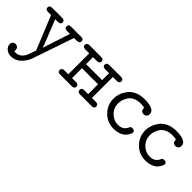

<svg xmlns="http://www.w3.org/2000/svg" viewBox="38 -1102 1991 1991"><g transform="rotate(45 1034.0 -106.0)"><path d="M20 146Q20 126 32 114Q43.9 102.1 64 102.1Q82 102.1 94.5 114Q106.9 126 106.9 146Q106.9 150.9 106 156Q105 161.1 105 162.1Q105 167 120.1 167Q207 167 238.8 62Q258.8 4.9 261.2 0L109.9 -370.1H68.8Q27.8 -370.1 27.8 -400.9Q27.8 -430.7 68.8 -431.2H209Q221.2 -431.2 227.5 -430.2Q233.9 -429.2 241.5 -421.6Q249 -414.1 249 -399.9Q249 -370.1 209 -370.1H170.9L266.1 -131.8Q282.2 -89.8 289.1 -68.8L387.2 -370.1H346.2Q306.2 -370.1 306.2 -399.9Q306.2 -414.1 313.5 -421.6Q320.8 -429.2 327.4 -430.2Q334 -431.2 346.2 -431.2H486.8Q499 -431.2 505.6 -430.2Q512.2 -429.2 519.5 -421.6Q526.9 -414.1 526.9 -399.9Q526.9 -370.1 486.8 -370.1H446.8L292 83Q272.9 138.2 227.1 183.1Q181.2 228 118.2 228Q76.2 228 48.1 203.6Q20 179.2 20 146Z M612.8 -62H670.9V-369.1H613.8Q575.7 -369.1 575.7 -398.9Q575.7 -429.7 612.8 -430.2H785.6Q821.8 -430.2 821.8 -399.9Q821.8 -369.1 784.7 -369.1H726.6V-267.1H961.9V-369.1H904.8Q866.7 -369.1 866.7 -398.9Q866.7 -429.7 903.8 -430.2H1076.7Q1112.8 -430.2 1112.8 -399.9Q1112.8 -369.1 1075.7 -369.1H1017.6V-62H1075.7Q1112.8 -62 1112.8 -31Q1112.8 0 1076.7 0H903.8Q867.7 0 867.7 -30.8Q867.7 -49.8 882.8 -58.1Q889.6 -62 910.6 -62H961.9V-207H726.6V-62H783.7Q821.8 -62 821.8 -31Q821.8 0 784.7 0H611.8Q575.7 0 575.7 -31Q575.7 -62 612.8 -62Z M1180.2 -215.8Q1180.2 -252 1192.6 -288.6Q1205.1 -325.2 1231.2 -360.6Q1257.3 -396 1304.2 -418Q1351.1 -439.9 1412.1 -439.9Q1561 -439.9 1561 -367.2Q1561 -346.2 1548.1 -333.5Q1535.2 -320.8 1516.1 -320.8Q1473.1 -320.8 1472.2 -370.1Q1472.2 -378.9 1412.1 -378.9Q1365.2 -378.9 1330.8 -360.8Q1296.4 -342.8 1279.8 -314.9Q1263.2 -287.1 1256.1 -262.5Q1249 -237.8 1249 -215.8Q1249 -147.9 1295.7 -101.6Q1342.3 -55.2 1406.2 -55.2Q1477.1 -55.2 1505.4 -115.2Q1510.3 -129.4 1517.3 -133.3Q1524.4 -137.2 1538.1 -137.2Q1573.2 -137.2 1573.2 -108.9Q1573.2 -100.1 1565.2 -83.5Q1557.1 -66.9 1539.8 -45.4Q1522.5 -23.9 1485.4 -9Q1448.2 5.9 1400.4 5.9Q1307.6 5.9 1243.9 -59.6Q1180.2 -125 1180.2 -215.8Z M1646 -215.8Q1646 -252 1658.4 -288.6Q1670.9 -325.2 1697 -360.6Q1723.1 -396 1770 -418Q1816.9 -439.9 1877.9 -439.9Q2026.9 -439.9 2026.9 -367.2Q2026.9 -346.2 2013.9 -333.5Q2001 -320.8 1981.9 -320.8Q1939 -320.8 1938 -370.1Q1938 -378.9 1877.9 -378.9Q1831.1 -378.9 1796.6 -360.8Q1762.2 -342.8 1745.6 -314.9Q1729 -287.1 1721.9 -262.5Q1714.8 -237.8 1714.8 -215.8Q1714.8 -147.9 1761.5 -101.6Q1808.1 -55.2 1872.1 -55.2Q1942.9 -55.2 1971.2 -115.2Q1976.1 -129.4 1983.2 -133.3Q1990.2 -137.2 2003.9 -137.2Q2039.1 -137.2 2039.1 -108.9Q2039.1 -100.1 2031 -83.5Q2022.9 -66.9 2005.6 -45.4Q1988.3 -23.9 1951.2 -9Q1914.1 5.9 1866.2 5.9Q1773.4 5.9 1709.7 -59.6Q1646 -125 1646 -215.8Z"/></g></svg>

Font: CMU Typewriter Text Variable Width
Style: Medium
Weight: 500
Version: Version 0.7.0